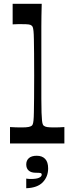

<svg xmlns="http://www.w3.org/2000/svg" viewBox="-20 -760 380 1017"><path d="M33 0V-87Q49 -86 63.5 -85.5Q78 -85 93 -85Q120 -85 131.5 -87.5Q143 -90 148 -94Q151 -96 153.5 -102Q156 -108 157.5 -122.5Q159 -137 159.5 -165.5Q160 -194 160.5 -241Q161 -288 161 -360Q161 -430 160.5 -477Q160 -524 159.5 -552Q159 -580 157.5 -595Q156 -610 153.5 -616Q151 -622 148 -624Q143 -629 132 -630.5Q121 -632 98 -632Q85 -632 73 -632Q61 -632 47 -631V-740H201Q200 -705 199.5 -676Q199 -647 199 -618.5Q199 -590 199 -554Q199 -518 199 -469Q199 -420 199 -351Q199 -282 199 -236.5Q199 -191 200 -163.5Q201 -136 202.5 -122Q204 -108 206.5 -102Q209 -96 212 -94Q218 -89 229.5 -87Q241 -85 268 -85Q281 -85 293.5 -85.5Q306 -86 321 -87V0ZM119 237V186Q124 187 130.5 187.5Q137 188 144 188Q173 188 187 181.5Q201 175 201 165Q201 158 194.5 156.5Q188 155 169 155Q145 155 132 143.5Q119 132 119 111Q119 90 133 77.5Q147 65 175 65Q203 65 219 81.5Q235 98 235 132Q235 176 206.5 205.5Q178 235 119 237Z"/></svg>

Font: Ojuju SemiBold
Style: Regular
Weight: 600
Designer: Chisaokwu Joboson, Mirko Velimirovic
Foundry: Udi Foundry
Version: Version 1.000